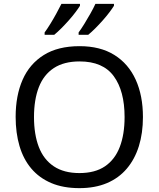

<svg xmlns="http://www.w3.org/2000/svg" viewBox="-20 -964 821 994"><path d="M720 -358Q720 -275 699 -207.5Q678 -140 636.5 -91Q595 -42 533.5 -16Q472 10 391 10Q307 10 245 -16.5Q183 -43 142 -91.5Q101 -140 81 -208Q61 -276 61 -359Q61 -469 97 -551Q133 -633 206.5 -679Q280 -725 392 -725Q499 -725 572 -679.5Q645 -634 682.5 -551.5Q720 -469 720 -358ZM156 -358Q156 -268 181 -203Q206 -138 258.5 -103Q311 -68 391 -68Q472 -68 523.5 -103Q575 -138 600 -203Q625 -268 625 -358Q625 -493 569 -569.5Q513 -646 392 -646Q311 -646 258.5 -611.5Q206 -577 181 -512.5Q156 -448 156 -358ZM570 -934Q562 -921 547 -901Q532 -881 512.5 -859Q493 -837 473.5 -817.5Q454 -798 437 -784H387V-796Q401 -815 417 -841Q433 -867 448.5 -894.5Q464 -922 474 -944H570ZM394 -934Q386 -921 371 -901Q356 -881 336.5 -859Q317 -837 297.5 -817.5Q278 -798 261 -784H211V-796Q225 -815 241 -841Q257 -867 272 -894.5Q287 -922 298 -944H394Z"/></svg>

Font: Noto Sans Hebrew
Style: Regular
Weight: 400
Designer: Monotype Design Team
Foundry: Monotype Imaging Inc.
Version: Version 2.003